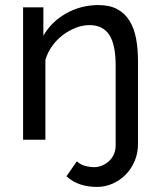

<svg xmlns="http://www.w3.org/2000/svg" viewBox="-20 -551 630 757"><path d="M362 186Q327 186 296.5 176Q266 166 242 144L283 85Q297 98 315.5 103Q334 108 352 108Q368 108 383 101.5Q398 95 410 84Q422 73 429 57Q436 41 436 23V-292Q436 -376 410.5 -414Q385 -452 333 -452Q306 -452 279 -441.5Q252 -431 228 -413Q204 -395 186 -370Q168 -345 159 -315V0H71V-522H151V-410Q182 -465 240.5 -498Q299 -531 368 -531Q413 -531 443 -514.5Q473 -498 491 -468.5Q509 -439 516.5 -399Q524 -359 524 -312V17Q524 54 510.5 85Q497 116 474.5 138.5Q452 161 423 173.5Q394 186 362 186Z"/></svg>

Font: PTCRaleway Medium
Style: Regular
Weight: 500
Designer: Matt McInerney, Pablo Impallari, Rodrigo Fuenzalida
Foundry: Matt McInerney, Pablo Impallari, Rodrigo Fuenzalida
Version: Version 3.000g; ttfautohint (v1.5) -l 8 -r 28 -G 28 -x 14 -D